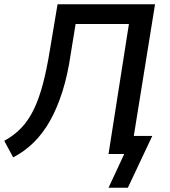

<svg xmlns="http://www.w3.org/2000/svg" viewBox="-30 -725 799 904"><path d="M481 159 555 0H481L577 -612H326L303 -471Q289 -374 264.5 -296Q240 -218 206.5 -158Q173 -98 129.5 -55Q86 -12 32 16L-10 -62Q36 -87 70 -122.5Q104 -158 129 -209.5Q154 -261 172.5 -331.5Q191 -402 206 -496L241 -705H700L600 -85H687L572 159Z"/></svg>

Font: Nunito Sans 7pt SemiCondensed SemiBold
Style: Italic
Weight: 600
Width: 4
Italic angle: -9°
Designer: Vernon Adams
Foundry: Vernon Adams
Version: Version 3.101;gftools[0.9.27]